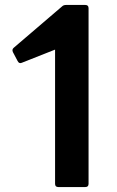

<svg xmlns="http://www.w3.org/2000/svg" viewBox="-20 -754 470 774"><path d="M215 0Q202 0 202 -13V-554L68 -501Q57 -496 51 -508L32 -544Q27 -555 36 -562L230 -728Q236 -734 246 -734H324Q337 -734 337 -721V-13Q337 0 324 0Z"/></svg>

Font: LINE Seed Sans App
Style: Bold
Weight: 700
Designer: LINE VX Design & Dalton Maag Ltd & Sandoll Inc
Foundry: Dalton Maag Ltd
Version: Version 1.003